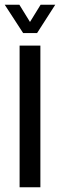

<svg xmlns="http://www.w3.org/2000/svg" viewBox="-32 -793 254 813"><path d="M51 0V-600H139V0ZM-12 -773H50L95 -700L140 -773H202L125 -653H66Z"/></svg>

Font: Big Shoulders Text Medium
Style: Regular
Weight: 500
Designer: Patric King
Foundry: XO Type Co
Version: Version 1.000; ttfautohint (v1.8.2)